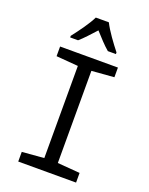

<svg xmlns="http://www.w3.org/2000/svg" viewBox="-171 -1032 872 1120"><g transform="rotate(20 265.0 -472.0)"><path d="M123 -794V-784H172C199 -807 232 -844 264 -879C296 -844 327 -809 357 -784H407V-794C373 -837 327 -899 305 -944H224C203 -900 159 -840 123 -794ZM86 0H445V-60L306 -71V-643L445 -654V-714H86V-654L222 -643V-71L86 -60Z"/></g></svg>

Font: Noto Sans Mono Condensed
Style: Regular
Weight: 400
Width: 3
Designer: Monotype Design Team
Foundry: Monotype Imaging Inc.
Version: Version 2.014